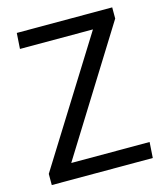

<svg xmlns="http://www.w3.org/2000/svg" viewBox="-109 -812 773 896"><g transform="rotate(-15 277.5 -364.0)"><path d="M30 -54 403 -651V-652H51L56 -728H517V-674L145 -77V-76H523L518 0H30Z"/></g></svg>

Font: Murecho
Style: Regular
Weight: 400
Designer: Neil Summerour
Foundry: Positype
Version: Version 1.010; ttfautohint (v1.8.3)